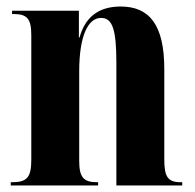

<svg xmlns="http://www.w3.org/2000/svg" viewBox="-20 -569 599 589"><path d="M13 0H281V-10H278C236 -10 223 -25 223 -76V-350C223 -459 250 -514 290 -514C325 -514 337 -479 337 -376V0H539V-10H535C495 -10 484 -26 484 -80V-357C484 -492 439 -549 350 -549C278 -549 240 -512 224 -454H222V-536H17V-526H21C63 -526 76 -512 76 -461V-79C76 -25 63 -10 17 -10H13Z"/></svg>

Font: Noto Serif Display ExtraCondensed ExtraBold
Style: Regular
Weight: 800
Width: 2
Designer: Monotype Design Team
Foundry: Monotype Imaging Inc.
Version: Version 2.009